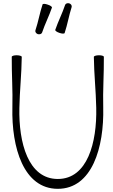

<svg xmlns="http://www.w3.org/2000/svg" viewBox="-20 -1158 714 1209"><path d="M387 -950C405 -1004 414 -1060 431 -1113C434 -1122 428 -1133 416 -1137C405 -1140 393 -1136 390 -1127C372 -1073 346 -1023 328 -970C326 -965 338 -956 354 -951C371 -945 385 -945 387 -950ZM245 -953C263 -1007 289 -1057 307 -1110C309 -1115 297 -1124 280 -1129C264 -1135 249 -1135 248 -1130C230 -1076 221 -1020 203 -967C200 -958 207 -947 218 -943C230 -940 242 -944 245 -953ZM54 -800C53 -694 61 -587 58 -481C52 -230 128 31 344 31C560 31 636 -230 630 -481C627 -587 635 -694 634 -800C634 -806 620 -810 603 -810C585 -810 571 -805 571 -800C572 -693 584 -586 586 -479C591 -261 531 -31 344 -31C157 -31 97 -261 102 -479C104 -586 116 -693 117 -800C117 -805 103 -810 85 -810C68 -810 54 -806 54 -800Z"/></svg>

Font: Nupuram ExtraLight
Style: Regular
Weight: 200
Designer: Santhosh Thottingal (santhosh.thottingal@gmail.com)
Foundry: SMC
Version: Version 1.000